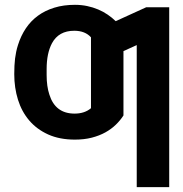

<svg xmlns="http://www.w3.org/2000/svg" viewBox="-20 -558 746 781"><path d="M668.3 203.1H536.2V-374.6L482.2 -350.1V-88.4Q469.5 -68.5 451.2 -50.8Q432.9 -33 408.6 -19.5Q384.2 -6 353.3 2Q322.4 9.9 284.8 9.9Q222.3 9.9 176 -11Q129.6 -32 98.9 -68Q68.2 -104 53.1 -152.5Q38 -201 38 -256.4Q38 -292.3 41.2 -319.6Q43 -333.1 45.8 -347.1Q48.7 -361.2 53.3 -375.4Q65 -412.6 85.2 -442.8Q105.5 -473 134.4 -494.1Q163.4 -515.3 201 -526.8Q238.6 -538.4 284.8 -538.4Q310.7 -538.4 334.5 -533.4Q358.3 -528.4 379.3 -519.5Q400.2 -510.7 418.1 -498.4Q436.1 -486.2 450.6 -471.9L574.6 -528.4H668.3ZM283.4 -95.9Q324.2 -95.9 350.1 -117.9V-406.2Q326 -432.9 282 -432.9Q218.8 -432.9 191.4 -382.1Q169.7 -341.3 169.7 -277V-252.5Q169.7 -206.7 180.8 -173.3Q204.9 -95.9 283.4 -95.9Z"/></svg>

Font: Linik Sans SemiBold
Style: Regular
Weight: 600
Designer: Fonts by Rasmus Andersson / Changes by Cristiano Sobral with parts from Marc Monis
Foundry: rsms
Version: Version 3.020; ttfautohint (v1.6)